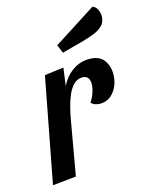

<svg xmlns="http://www.w3.org/2000/svg" viewBox="-118 -840 701 924"><g transform="rotate(-15 233.0 -378.5)"><path d="M29 12 128.7 -510 223.8 -522 211.8 -432Q230.8 -474.5 268.9 -502.2Q307 -530 353.8 -530Q403.3 -530 425.7 -500.8Q448 -471.7 448 -430Q448 -380.5 420.8 -344.3Q393.7 -308.2 349.8 -308.2Q338.3 -308.2 325.7 -312.2Q313 -316.3 306.3 -326.3Q318.7 -342.8 327 -367.2Q335.3 -391.7 335.3 -411.8Q335.3 -431.2 326.6 -442.1Q317.8 -453 299 -453Q274.5 -453 256.7 -435.4Q238.8 -417.8 227 -390.7Q215.2 -363.5 207.3 -333.2Q199.5 -302.8 195 -278L146.2 0ZM240.2 -591.7 223.2 -633.2 434.3 -768.8Q451.8 -762.5 459.1 -746Q466.3 -729.5 466.3 -713.2Q466.3 -685.5 449.6 -668.2Q432.8 -650.8 407 -640.6Q381.2 -630.3 352 -621.8Z"/></g></svg>

Font: Sansita Swashed Light
Style: Regular
Weight: 300
Designer: Pablo Cosgaya
Foundry: Omnibus-Type
Version: Version 1.003